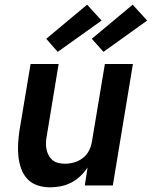

<svg xmlns="http://www.w3.org/2000/svg" viewBox="-20 -794 650 822"><path d="M194 8Q166 8 140.5 -0.5Q115 -9 97.5 -27.5Q80 -46 71 -71Q62 -96 59 -123Q56 -150 57.5 -177.5Q59 -205 63 -233L111 -520H231L181 -217Q178 -202 177 -187Q176 -172 178.5 -157.5Q181 -143 187.5 -130.5Q194 -118 204.5 -109Q215 -100 229 -96.5Q243 -93 258 -93Q278 -93 298.5 -99Q319 -105 336 -118.5Q353 -132 362 -151Q371 -170 374 -190L429 -520H549L463 0H343L355 -77Q342 -57 324 -40Q306 -23 284.5 -12Q263 -1 240 3.5Q217 8 194 8ZM423 -572 373 -628 548 -774 610 -706ZM227 -572 178 -628 353 -774 415 -706Z"/></svg>

Font: Iosevka Aile
Style: Bold Italic
Weight: 700
Italic angle: -9°
Designer: Belleve Invis
Foundry: Belleve Invis
Version: Version 28.0.1; ttfautohint (v1.8.4)